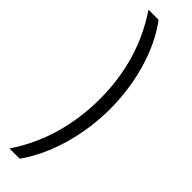

<svg xmlns="http://www.w3.org/2000/svg" viewBox="-342 -788 992 992"><g transform="rotate(45 154.0 -291.5)"><path d="M253 -296C253 -470 206 -663 104 -799H30C128 -654 179 -487 179 -295C179 -104 128 71 29 216H104C198 85 253 -106 253 -296Z"/></g></svg>

Font: Noto Sans Sinhala UI ExtraCondensed
Style: Regular
Weight: 400
Width: 2
Designer: Jelle Bosma - Monotype Design Team
Foundry: Monotype Imaging Inc.
Version: Version 2.006